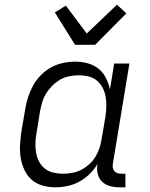

<svg xmlns="http://www.w3.org/2000/svg" viewBox="-20 -791 640 819"><path d="M216 8Q188 8 161.5 0.5Q135 -7 115.5 -24Q96 -41 84.5 -65.5Q73 -90 68.5 -116.5Q64 -143 65.5 -171.5Q67 -200 71 -228L88 -328Q92 -353 100.5 -378.5Q109 -404 122 -427.5Q135 -451 155 -471Q175 -491 199 -504Q223 -517 249 -522.5Q275 -528 301 -528Q328 -528 354 -521Q380 -514 400 -498Q420 -482 431.5 -459Q443 -436 449 -410L467 -520H532L462 -96Q460 -86 461 -77Q462 -68 467.5 -61.5Q473 -55 481.5 -52.5Q490 -50 499 -50H515V8H489Q468 8 448.5 2.5Q429 -3 415 -16.5Q401 -30 396.5 -50.5Q392 -71 396 -92Q382 -68 362 -48.5Q342 -29 318 -16Q294 -3 267.5 2.5Q241 8 216 8ZM249 -50Q268 -50 287.5 -53.5Q307 -57 325 -66Q343 -75 359 -89Q375 -103 386 -120.5Q397 -138 403.5 -157Q410 -176 413 -195L430 -295Q433 -316 433.5 -337.5Q434 -359 430.5 -379Q427 -399 417.5 -417Q408 -435 393 -447.5Q378 -460 357.5 -465Q337 -470 316 -470Q297 -470 276.5 -466Q256 -462 238 -452Q220 -442 204.5 -427Q189 -412 178 -394.5Q167 -377 161 -357.5Q155 -338 151 -318L135 -218Q131 -198 131 -177Q131 -156 134.5 -136.5Q138 -117 147.5 -100Q157 -83 172.5 -71Q188 -59 208 -54.5Q228 -50 249 -50ZM300 -600 214 -738 261 -767 350 -648 479 -771 519 -734 386 -600Z"/></svg>

Font: Iosevka Etoile Light
Style: Italic
Weight: 300
Italic angle: -9°
Designer: Belleve Invis
Foundry: Belleve Invis
Version: Version 22.1.2; ttfautohint (v1.8.4)